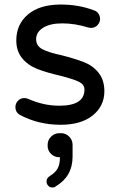

<svg xmlns="http://www.w3.org/2000/svg" viewBox="-20 -540 520 846"><path d="M253.9 -295.9Q309.6 -281.7 350.1 -266.1Q390.1 -250.5 415 -218.5Q439.9 -186.5 439.9 -138.2Q439.9 -72.8 388.7 -31.5Q337.4 9.8 247.1 9.8Q147.9 9.8 64.9 -35.2Q47.9 -46.9 47.9 -67.9Q47.9 -84 59.1 -95.9Q70.3 -107.9 86.9 -107.9Q97.2 -107.9 105 -104Q172.4 -74.2 241.2 -74.2Q352.1 -74.2 352.1 -145Q352.1 -167 329.1 -179Q306.2 -190.9 243.2 -207Q189 -219.2 145 -235.8Q103 -252.4 77.4 -283.7Q51.8 -314.9 51.8 -361.8Q51.8 -433.1 103.5 -476.6Q155.3 -520 247.1 -520Q326.7 -520 392.1 -495.1Q405.8 -491.7 413.3 -480.7Q420.9 -469.7 420.9 -457Q420.9 -440.9 409.4 -429Q397.9 -417 380.9 -417Q377.9 -417 368.2 -418.9Q310.5 -437 253.9 -437Q200.7 -437 169.9 -417.7Q139.2 -398.4 139.2 -367.2Q139.2 -338.9 164.8 -324.2Q190.4 -309.6 253.9 -295.9ZM299.8 98.1V149.9Q299.8 237.3 226.1 280.8Q220.7 286.1 210.9 286.1Q199.7 286.1 192.4 278.3Q185.1 270.5 185.1 258.8Q185.1 245.1 199.2 235.8Q222.2 222.2 233.2 203.6Q244.1 185.1 244.1 152.8H241.2Q220.2 152.8 205.1 138.2Q189.9 123.5 189.9 103V98.1Q189.9 77.1 205.1 62Q220.2 46.9 241.2 46.9H250Q270 46.9 284.9 62Q299.8 77.1 299.8 98.1Z"/></svg>

Font: Aka-Acid-Varela
Style: Regular
Weight: 400
Designer: Joe Prince, Avraham Cornfeld, Cyberella
Foundry: Joe Prince, Avraham Cornfeld, Cyberella
Version: Version 2.000; ttfautohint (v1.5.33-1714) -l 8 -r 50 -G 200 